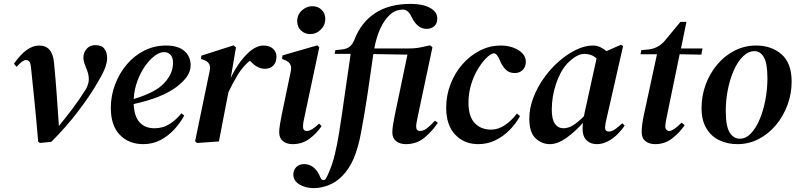

<svg xmlns="http://www.w3.org/2000/svg" viewBox="-20 -730 4111 991"><path d="M186 8 177 1Q168 -108 158.5 -201Q149 -294 140 -382Q137 -407 130.5 -413.5Q124 -420 114 -420Q96 -420 66 -385L52 -401Q117 -495 182 -495Q252 -495 259 -404Q266 -333 272 -251.5Q278 -170 284 -80Q322 -126 355 -170Q388 -214 421 -266Q436 -291 438 -313.5Q440 -336 431 -363L416 -402Q403 -440 420.5 -468.5Q438 -497 472 -497Q505 -497 519 -478Q533 -459 533 -430Q533 -411 524 -384Q515 -357 486 -308Q446 -238 384 -156.5Q322 -75 245 2Z M719 14Q645 14 598.5 -34Q552 -82 552 -173Q552 -236 574 -294Q596 -352 634.5 -397.5Q673 -443 725 -469Q777 -495 837 -495Q899 -495 931.5 -467Q964 -439 964 -392Q964 -335 888.5 -279.5Q813 -224 670 -193Q673 -128 701 -98Q729 -68 778 -68Q822 -68 857 -91Q892 -114 916 -145L931 -134Q911 -96 879.5 -62Q848 -28 808 -7Q768 14 719 14ZM827 -461Q804 -461 778 -441.5Q752 -422 728.5 -388.5Q705 -355 689 -311.5Q673 -268 670 -219Q782 -252 827.5 -301Q873 -350 873 -405Q873 -434 860 -447.5Q847 -461 827 -461Z M997 8 987 -1 1062 -363Q1067 -387 1059 -400.5Q1051 -414 1031 -421L1017 -426L1020 -443L1186 -496L1198 -485L1171 -328Q1193 -374 1221 -412Q1249 -450 1279.5 -472.5Q1310 -495 1340 -495Q1370 -495 1388.5 -479Q1407 -463 1407 -437Q1407 -409 1391 -392Q1375 -375 1348 -375Q1306 -375 1270 -417Q1234 -388 1208 -345.5Q1182 -303 1159 -254L1151 -213Q1141 -160 1130.5 -107Q1120 -54 1110 0Z M1582 -554Q1554 -554 1534 -572Q1514 -590 1514 -621Q1514 -654 1538 -676Q1562 -698 1592 -698Q1621 -698 1640 -679.5Q1659 -661 1659 -632Q1659 -600 1635.5 -577Q1612 -554 1582 -554ZM1490 14Q1460 14 1440.5 -1.5Q1421 -17 1421 -47Q1421 -64 1425 -88Q1429 -112 1434 -137L1481 -363Q1490 -405 1450 -420L1436 -426L1438 -444L1618 -496L1628 -486L1552 -129Q1548 -112 1546 -99.5Q1544 -87 1544 -76Q1544 -54 1564 -54Q1588 -54 1627 -92L1640 -79Q1615 -42 1577.5 -14Q1540 14 1490 14Z M1599 241Q1574 241 1549.5 233Q1525 225 1509.5 209.5Q1494 194 1494 171Q1494 148 1509 132.5Q1524 117 1549 117Q1597 117 1625 167L1636 191Q1641 199 1648.5 199.5Q1656 200 1662 192Q1667 183 1672 172.5Q1677 162 1683 146Q1697 113 1708.5 65.5Q1720 18 1730 -43Q1745 -138 1759.5 -242Q1774 -346 1790 -452H1707L1711 -471L1747 -475Q1772 -478 1786.5 -490.5Q1801 -503 1810 -527Q1845 -616 1917.5 -663Q1990 -710 2100 -710Q2162 -710 2199.5 -689.5Q2237 -669 2237 -635Q2237 -608 2221 -594.5Q2205 -581 2182 -581Q2136 -581 2107 -637L2100 -651Q2082 -684 2053 -680Q2019 -679 1990.5 -652Q1962 -625 1942 -580.5Q1922 -536 1912 -480H2093Q2115 -480 2133 -482.5Q2151 -485 2172 -490L2200 -496L2212 -486L2135 -123Q2132 -108 2130 -96.5Q2128 -85 2128 -76Q2128 -54 2148 -54Q2165 -54 2182.5 -67Q2200 -80 2225 -107L2240 -96Q2212 -54 2171.5 -20Q2131 14 2075 14Q2044 14 2024.5 -1.5Q2005 -17 2005 -47Q2005 -64 2009 -88Q2013 -112 2018 -137L2083 -448L1907 -451Q1893 -350 1877 -244Q1861 -138 1843 -43Q1829 32 1806 87Q1783 142 1745 180Q1714 211 1675.5 226Q1637 241 1599 241Z M2449 14Q2376 14 2329.5 -35Q2283 -84 2283 -174Q2283 -238 2305.5 -296Q2328 -354 2367 -398.5Q2406 -443 2457 -469Q2508 -495 2565 -495Q2600 -495 2629.5 -484Q2659 -473 2677 -454Q2695 -435 2694 -409Q2693 -383 2677 -368Q2661 -353 2637 -353Q2610 -353 2593.5 -368Q2577 -383 2566 -405L2559 -421Q2546 -450 2534 -454Q2522 -458 2499 -439Q2473 -416 2449.5 -378.5Q2426 -341 2412 -295Q2398 -249 2398 -200Q2398 -129 2430 -95Q2462 -61 2515 -61Q2551 -61 2585 -83.5Q2619 -106 2648 -144L2664 -131Q2644 -93 2611 -59.5Q2578 -26 2537 -6Q2496 14 2449 14Z M2818 14Q2777 14 2744.5 -16Q2712 -46 2712 -118Q2712 -171 2732.5 -225Q2753 -279 2787.5 -327.5Q2822 -376 2865 -413.5Q2908 -451 2953.5 -473Q2999 -495 3040 -495Q3060 -495 3077.5 -487Q3095 -479 3110 -466L3185 -499L3196 -492L3111 -119Q3103 -87 3103 -72Q3103 -51 3123 -51Q3137 -51 3154 -62.5Q3171 -74 3192 -94L3204 -82Q3189 -59 3167 -37Q3145 -15 3117.5 -0.5Q3090 14 3060 14Q3029 14 3008 -5.5Q2987 -25 2987 -66Q2987 -80 2989 -96Q2948 -50 2903 -18Q2858 14 2818 14ZM2828 -164Q2828 -113 2844.5 -90.5Q2861 -68 2889 -68Q2913 -68 2938 -83.5Q2963 -99 2994 -130Q2995 -136 2997 -146L3059 -428Q3046 -441 3029 -446.5Q3012 -452 2997 -452Q2956 -452 2907 -401Q2872 -363 2850 -297.5Q2828 -232 2828 -164Z M3362 14Q3331 14 3311.5 -1.5Q3292 -17 3292 -48Q3292 -86 3304 -140L3371 -450H3286L3290 -471L3330 -475Q3381 -482 3414 -523L3492 -617H3523L3495 -480H3606L3600 -448L3488 -450L3422 -130Q3418 -112 3416 -98.5Q3414 -85 3414 -76Q3414 -66 3420 -60Q3426 -54 3434 -54Q3455 -54 3498 -97L3514 -84Q3489 -47 3450.5 -16.5Q3412 14 3362 14Z M3786 14Q3735 14 3693 -6Q3651 -26 3626 -67.5Q3601 -109 3601 -172Q3601 -236 3622.5 -294Q3644 -352 3682.5 -397.5Q3721 -443 3772.5 -469Q3824 -495 3883 -495Q3962 -495 4014 -449.5Q4066 -404 4066 -309Q4066 -246 4044.5 -188Q4023 -130 3985 -84.5Q3947 -39 3896 -12.5Q3845 14 3786 14ZM3798 -14Q3830 -14 3856 -41.5Q3882 -69 3901 -114Q3920 -159 3930.5 -214.5Q3941 -270 3941 -325Q3941 -404 3922.5 -435Q3904 -466 3875 -466Q3843 -466 3815.5 -439.5Q3788 -413 3768 -368Q3748 -323 3737 -268.5Q3726 -214 3726 -158Q3726 -77 3746.5 -45.5Q3767 -14 3798 -14Z"/></svg>

Font: DeepMind Serif Text
Style: Italic
Weight: 400
Italic angle: -12°
Designer: Frank Grießhammer / Modifications: Colophon Foundry
Foundry: Colophon Foundry
Version: Version 5.003; ttfautohint (v1.8.2)